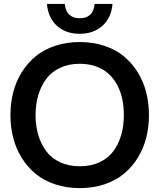

<svg xmlns="http://www.w3.org/2000/svg" viewBox="-20 -946 812 978"><path d="M511.7 -7.1Q454.1 12.2 386.2 12.2Q318.4 12.2 260.7 -7.1Q203.1 -26.4 161.6 -60.5Q120.1 -94.7 90.8 -141.6Q61.5 -188.5 47.4 -243.7Q33.2 -298.8 33.2 -359.9Q33.2 -420.9 47.4 -476.1Q61.5 -531.2 90.8 -578.1Q120.1 -625 161.6 -659.2Q203.1 -693.4 260.7 -712.6Q318.4 -731.9 386.2 -731.9Q454.1 -731.9 511.7 -712.6Q569.3 -693.4 610.8 -659.2Q652.3 -625 681.4 -578.1Q710.4 -531.2 724.6 -476.1Q738.8 -420.9 738.8 -359.9Q738.8 -298.8 724.6 -243.7Q710.4 -188.5 681.4 -141.6Q652.3 -94.7 610.8 -60.5Q569.3 -26.4 511.7 -7.1ZM386.2 -99.1Q443.4 -99.1 487.3 -119.6Q531.2 -140.1 557.9 -176.5Q584.5 -212.9 597.7 -259Q610.8 -305.2 610.8 -359.9Q610.8 -403.3 602.8 -441.7Q594.7 -480 576.9 -513.2Q559.1 -546.4 533.2 -570.1Q507.3 -593.8 469.7 -607.4Q432.1 -621.1 386.2 -621.1Q329.6 -621.1 285.6 -600.3Q241.7 -579.6 215.1 -543.5Q188.5 -507.3 174.8 -460.9Q161.1 -414.6 161.1 -359.9Q161.1 -305.2 174.8 -258.8Q188.5 -212.4 215.1 -176.3Q241.7 -140.1 285.6 -119.6Q329.6 -99.1 386.2 -99.1ZM219.2 -925.8H310.1Q313 -889.6 333 -871.3Q353 -853 386.2 -853Q419.4 -853 439.2 -871.1Q459 -889.2 461.9 -925.8H553.2Q546.9 -855 501.7 -814.5Q456.5 -773.9 386.2 -773.9Q314.9 -773.9 270 -814.5Q225.1 -855 219.2 -925.8Z"/></svg>

Font: Aspekta 550
Style: Regular
Weight: 550
Designer: Ivo Dolenc
Version: Version 2.000